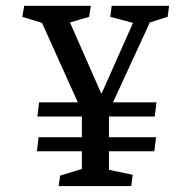

<svg xmlns="http://www.w3.org/2000/svg" viewBox="-20 -627 630 647"><path d="M255.9 -234.4H106L111.8 -282.2H242.2L121.6 -549.8L55.2 -570.3L61.5 -607.4H286.1L280.3 -570.3L215.8 -551.3L321.8 -310.5L428.2 -549.8L351.6 -570.3L356.4 -607.4H549.8L544.9 -570.3L484.9 -551.3L360.8 -282.2H507.3L501.5 -234.4H347.2V-164.6H505.9L500 -117.2H347.2V-54.7L427.2 -38.1L422.4 0H177.7L182.6 -35.2L255.9 -57.6V-117.2H104.5L109.9 -164.6H255.9Z"/></svg>

Font: Neuton
Style: Regular
Weight: 400
Designer: Brian M Zick
Version: Version 1.3